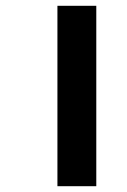

<svg xmlns="http://www.w3.org/2000/svg" viewBox="-20 -642 438 662"><path d="M178 0V-622H312V0Z"/></svg>

Font: Noto Sans Gurmukhi
Style: Bold
Weight: 700
Designer: Jelle Bosma - Monotype Design Team
Foundry: Monotype Imaging Inc.
Version: Version 2.004; ttfautohint (v1.8.4.7-5d5b)